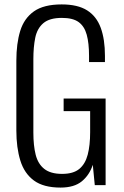

<svg xmlns="http://www.w3.org/2000/svg" viewBox="-20 -838 559 869"><path d="M254 11Q177 11 133.5 -21Q90 -53 72 -111.5Q54 -170 54 -247V-563Q54 -641 71.5 -698Q89 -755 133.5 -786.5Q178 -818 259 -818Q332 -818 374.5 -791Q417 -764 436 -712Q455 -660 455 -585V-557H383V-585Q383 -643 372.5 -681Q362 -719 336 -738Q310 -757 260 -757Q204 -757 176 -733Q148 -709 139.5 -667Q131 -625 131 -571V-238Q131 -179 141.5 -137.5Q152 -96 180.5 -73.5Q209 -51 261 -51Q312 -51 339 -73.5Q366 -96 377 -138Q388 -180 388 -240V-335H268V-392H458V0H409L400 -92Q385 -46 350.5 -17.5Q316 11 254 11Z"/></svg>

Font: Oswald Light
Style: Regular
Weight: 300
Designer: Vernon Adams
Foundry: Vernon Adams
Version: Version 4.103;gftools[0.9.33.dev8+g029e19f]